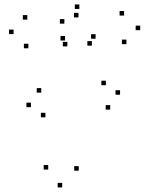

<svg xmlns="http://www.w3.org/2000/svg" viewBox="-20 -807 660 849"><path d="M467.3 -322.2V-342.2H447.3V-322.2ZM510.9 -388.1V-408.1H490.9V-388.1ZM448.2 -430.2V-450.2H428.2V-430.2ZM162.4 -397.4V-417.4H142.4V-397.4ZM116.8 -333.1V-353.1H96.8V-333.1ZM180.8 -288.2V-308.2H160.8V-288.2ZM328.2 -52.3V-72.3H308.2V-52.3ZM402.7 -635.8V-655.8H382.7V-635.8ZM386.3 -605.2V-625.2H366.3V-605.2ZM539.1 -611.8V-631.8H519.1V-611.8ZM600 -673.6V-693.6H580V-673.6ZM528.8 -738.2V-758.2H508.8V-738.2ZM330.9 -767.4V-787.4H310.9V-767.4ZM264.7 -702.5V-722.5H244.7V-702.5ZM327 -730.1V-750.1H307V-730.1ZM100.9 -720.2V-740.2H80.9V-720.2ZM40 -656.2V-676.2H20V-656.2ZM105.6 -593.5V-613.5H85.6V-593.5ZM277.8 -601.8V-621.8H257.8V-601.8ZM267.5 -627.9V-647.9H247.5V-627.9ZM193.2 -57.2V-77.2H173.2V-57.2ZM255 21.7V1.7H235V21.7Z"/></svg>

Font: Monaspace Radon Dots Var
Style: Regular
Weight: 400
Designer: Riley Cran and the Lettermatic Team
Version: Version 1.100 (Monaspace Radon Dots)